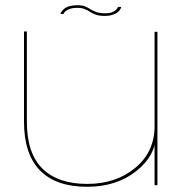

<svg xmlns="http://www.w3.org/2000/svg" viewBox="-20 -710 725 736"><path d="M572.5 0H583.5V-588H572.5V-144ZM83 -589.5H72V-244Q72 -119 133.5 -56.5Q195 6 314 6Q426.5 6 502.5 -54.2Q578.5 -114.5 578.5 -199L572.5 -226Q572.5 -128 498.5 -66.5Q424.5 -5 314.5 -5Q202 -5 142.5 -63.8Q83 -122.5 83 -243.5ZM382 -649Q396.5 -649 406.5 -651.8Q416.5 -654.5 423.5 -658.2Q430.5 -662 435 -666.8Q439.5 -671.5 442 -676Q444.5 -680.5 444.5 -683.5H432Q431.5 -679.5 426 -673.5Q420.5 -667.5 410 -663.2Q399.5 -659 384.5 -659Q362.5 -659 349.2 -663.8Q336 -668.5 326.5 -674.8Q317 -681 306 -685.5Q295 -690 276.5 -690Q265 -690 255 -688.2Q245 -686.5 237.2 -683Q229.5 -679.5 224.5 -675Q219.5 -670.5 216.2 -666Q213 -661.5 211.5 -656.5H223.5Q225 -661.5 231.2 -667Q237.5 -672.5 248.8 -676.2Q260 -680 275.5 -680Q293 -680 304 -675.5Q315 -671 324.8 -664.8Q334.5 -658.5 347.5 -653.8Q360.5 -649 382 -649Z"/></svg>

Font: Anybody Expanded Thin
Style: Regular
Weight: 250
Width: 7
Version: Version 1.113;gftools[0.9.25]